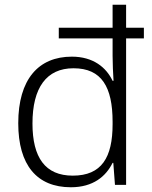

<svg xmlns="http://www.w3.org/2000/svg" viewBox="-20 -780 640 810"><path d="M279 10C373 10 427 -36 455 -93H458L465 0H512V-618H587V-663H512V-760H455V-663H228V-618H455V-544C455 -512 457 -470 459 -439H455C428 -496 373 -541 283 -541C142 -541 57 -445 57 -260C57 -83 136 10 279 10ZM287 -39C171 -39 117 -115 117 -259C117 -410 176 -492 290 -492C409 -492 455 -413 455 -266V-256C455 -116 409 -39 287 -39Z"/></svg>

Font: Noto Sans Gujarati UI Light
Style: Regular
Weight: 300
Designer: Jelle Bosma - Monotype Design Team, Universal Thirst
Foundry: Monotype Imaging Inc.
Version: Version 2.106